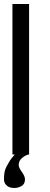

<svg xmlns="http://www.w3.org/2000/svg" viewBox="-20 -770 248 957"><path d="M104.5 124Q104.5 147.5 87.4 157.2Q70.3 167 51.8 167Q41 167 30.3 164.1Q19.5 161.1 9.8 150.9Q0 140.6 0 124Q0 93.8 5.4 77.1Q10.7 60.5 30.3 29.3Q37.1 18.6 53.7 0H42V-750H125V0Q113.3 0 93.3 14.6Q73.2 29.3 73.2 52.7Q73.2 65.4 88.9 86.9Q104.5 108.4 104.5 124Z"/></svg>

Font: okolaks
Style: Regular
Weight: 500
Version: Version 000.6.0